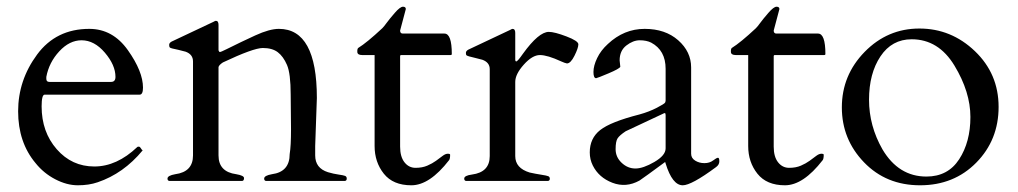

<svg xmlns="http://www.w3.org/2000/svg" viewBox="-20 -539 3032 572"><path d="M113 -257Q104 -257 104 -222Q104 -146 149 -94.5Q194 -43 261 -43Q328 -43 389 -101Q390 -102 392 -102H394Q397 -102 399.5 -97.5Q402 -93 405 -91Q348 -22 271 4Q245 13 212 13Q179 13 144.5 -5Q110 -23 86 -53Q34 -115 34 -207.5Q34 -300 90.5 -376.5Q147 -453 246 -453Q316 -453 361 -389.5Q406 -326 406 -278Q406 -257 396 -257ZM118 -304Q118 -295 127 -295H311Q324 -295 324 -310Q324 -345 292.5 -382Q261 -419 223 -419Q187 -419 156.5 -386Q126 -353 118 -310Z M847 -154 846 -257Q846 -320 835 -345.5Q824 -371 807.5 -383.5Q791 -396 763 -396Q735 -396 644 -353Q632 -345 631 -339V-76Q631 -27 684 -20Q707 -16 707 -8.5Q707 -1 702 0H484Q479 -1 479 -7Q479 -16 502 -20Q555 -27 555 -76V-356Q555 -377 533 -385Q523 -388 511.5 -390.5Q500 -393 493.5 -394.5Q487 -396 485.5 -398Q484 -400 484 -405.5Q484 -411 491 -415L616 -474Q621 -477 623 -477Q631 -477 631 -465V-389Q633 -384 635 -384Q638 -384 656 -393Q698 -414 740.5 -433.5Q783 -453 811 -453Q924 -453 924 -247L919 -104V-76Q919 -38 957 -26Q974 -21 988.5 -19Q1003 -17 1008 -15Q1013 -13 1013 -7Q1013 -1 1008 0H772Q767 -1 767 -7Q767 -16 790 -20Q843 -27 843 -80Q847 -104 847 -154Z M1175 -375Q1172 -375 1172 -371V-102Q1172 -72 1185 -55.5Q1198 -39 1218 -39Q1238 -39 1253 -45.5Q1268 -52 1279 -60Q1290 -68 1298.5 -74.5Q1307 -81 1314 -81Q1321 -81 1321 -78Q1321 -66 1318 -62Q1260 13 1205.5 13Q1151 13 1123.5 -21.5Q1096 -56 1096 -104V-375H1059Q1045 -375 1044.5 -384Q1044 -393 1047 -396Q1073 -412 1119 -455Q1124 -460 1132 -471Q1140 -482 1156 -500.5Q1172 -519 1180.5 -519Q1189 -519 1189 -512Q1189 -511 1172 -448Q1172 -439 1180 -439H1304Q1326 -439 1326 -378Q1326 -375 1322 -375Z M1669 -350Q1663 -351 1652 -356Q1611 -375 1588.5 -375Q1566 -375 1540.5 -346.5Q1515 -318 1515 -295V-74Q1515 -38 1558 -25Q1576 -21 1592.5 -18.5Q1609 -16 1613.5 -14Q1618 -12 1618 -6.5Q1618 -1 1613 0H1368Q1363 -1 1363 -7Q1363 -16 1386 -19Q1439 -26 1439 -74V-333Q1439 -353 1417 -361Q1407 -364 1395.5 -366.5Q1384 -369 1377.5 -371Q1371 -373 1369.5 -374.5Q1368 -376 1368 -381.5Q1368 -387 1375 -391L1500 -450Q1505 -453 1507 -453Q1515 -453 1515 -441V-362Q1515 -356 1518 -356Q1522 -356 1538 -379Q1585 -444 1615 -444Q1632 -444 1667.5 -430.5Q1703 -417 1703 -407Q1703 -396 1691.5 -373Q1680 -350 1669 -350Z M2113 -41Q2040 13 2014 13Q1983 13 1963 -52Q1962 -57 1961 -56Q1900 -11 1885 -1Q1845 21 1804.5 5.5Q1764 -10 1746 -46Q1737 -64 1737 -85Q1737 -127 1768 -151.5Q1799 -176 1885 -198Q1914 -206 1937 -218Q1960 -230 1961.5 -233.5Q1963 -237 1963 -240V-334Q1963 -389 1920 -412Q1906 -419 1886 -419Q1866 -419 1846 -403.5Q1826 -388 1826 -359L1828 -340Q1825 -334 1793 -320.5Q1761 -307 1756 -306Q1748 -306 1748 -324.5Q1748 -343 1759 -366Q1770 -389 1791 -408Q1839 -453 1900.5 -453Q1962 -453 2000.5 -419Q2039 -385 2039 -338V-81Q2039 -68 2051 -60.5Q2063 -53 2078.5 -53Q2094 -53 2104.5 -61Q2115 -69 2119 -69Q2123 -69 2123 -58.5Q2123 -48 2113 -41ZM1963 -97V-196Q1963 -202 1960.5 -202Q1958 -202 1957 -201L1844 -148Q1826 -136 1820 -127Q1814 -118 1814 -94.5Q1814 -71 1832 -54Q1850 -37 1873 -37Q1896 -37 1929.5 -56.5Q1963 -76 1963 -97Z M2288 -375Q2285 -375 2285 -371V-102Q2285 -72 2298 -55.5Q2311 -39 2331 -39Q2351 -39 2366 -45.5Q2381 -52 2392 -60Q2403 -68 2411.5 -74.5Q2420 -81 2427 -81Q2434 -81 2434 -78Q2434 -66 2431 -62Q2373 13 2318.5 13Q2264 13 2236.5 -21.5Q2209 -56 2209 -104V-375H2172Q2158 -375 2157.5 -384Q2157 -393 2160 -396Q2186 -412 2232 -455Q2237 -460 2245 -471Q2253 -482 2269 -500.5Q2285 -519 2293.5 -519Q2302 -519 2302 -512Q2302 -511 2285 -448Q2285 -439 2293 -439H2417Q2439 -439 2439 -378Q2439 -375 2435 -375Z M2488 -219Q2488 -315 2556 -384.5Q2624 -454 2719 -454Q2814 -454 2884.5 -386.5Q2955 -319 2955 -220.5Q2955 -122 2888.5 -54.5Q2822 13 2721 13Q2620 13 2554 -55.5Q2488 -124 2488 -219ZM2609 -94Q2657 -13 2740 -13Q2804 -13 2837.5 -64.5Q2871 -116 2871 -190.5Q2871 -265 2823.5 -343.5Q2776 -422 2696 -422Q2637 -422 2603 -371Q2569 -320 2569 -242Q2569 -164 2609 -94Z"/></svg>

Font: Cardo
Style: Regular
Weight: 400
Designer: David J. Perry
Foundry: David J. Perry
Version: Version 1.0451